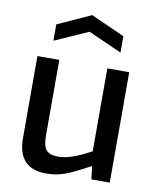

<svg xmlns="http://www.w3.org/2000/svg" viewBox="-87 -847 754 925"><g transform="rotate(10 289.5 -385.0)"><path d="M126 -706 289 -780 454 -706V-626L290 -699L126 -626ZM201 10Q132 10 97.5 -27.5Q63 -65 63 -137V-540H170V-169Q170 -120 186.5 -100Q203 -80 243 -80Q281 -80 321.5 -95.5Q362 -111 405 -134V-540H512V0H422L415 -62H411Q375 -43 348 -29.5Q321 -16 297 -7Q273 2 250.5 6Q228 10 201 10Z"/></g></svg>

Font: Encode Sans Narrow
Style: Medium
Weight: 500
Designer: Pablo Impallari, Andres Torresi
Foundry: Pablo Impallari, Andres Torresi
Version: Version 1.000; ttfautohint (v1.00) -l 8 -r 50 -G 200 -x 14 -